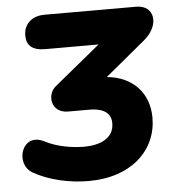

<svg xmlns="http://www.w3.org/2000/svg" viewBox="-52 -753 732 811"><g transform="rotate(-5 314.5 -347.0)"><path d="M292 11C475 11 583 -96 583 -232C583 -335 518 -409 406 -420L574 -559C648 -619 634 -705 556 -705H166C116 -705 78 -676 78 -624C78 -584 101 -560 157 -560H383L189 -401C147 -368 157 -289 230 -289H321C360 -289 412 -279 412 -224C412 -157 348 -135 285 -135C237 -135 171 -145 120 -172C27 -220 -14 -88 58 -46C126 -7 213 11 292 11Z"/></g></svg>

Font: SN Pro Heavy
Style: Italic
Weight: 800
Italic angle: -9°
Designer: Tobias Whetton
Foundry: Supernotes
Version: Version 1.001;Glyphs 3.2 (3249)